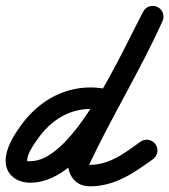

<svg xmlns="http://www.w3.org/2000/svg" viewBox="-49 -602 591 670"><path d="M338.6 -287.2C338.6 -287.2 338.6 -287.2 338.6 -287.2C314.5 -293.6 292 -296.9 266.9 -296.9C165 -296.9 79.1 -242.6 21.3 -160.6C-2.4 -126.9 -29.3 -84 -29.3 -41.2C-29.3 8.9 10.5 35.6 57 35.6C263.7 35.6 427.3 -358.9 517 -526.3C526.8 -544.5 520 -567.3 501.7 -577C483.5 -586.8 460.7 -580 451 -561.7C451 -561.7 451 -561.7 451 -561.7C377.9 -425.5 210.2 -39.4 57 -39.4C41 -39.4 45.7 -40.5 45.7 -41.2C45.7 -65.9 69.3 -98.4 82.7 -117.4C126.3 -179.4 189.5 -221.9 266.9 -221.9C285.6 -221.9 301.6 -219.5 319.4 -214.8C339.4 -209.4 359.9 -221.4 365.2 -241.4C370.6 -261.4 358.6 -281.9 338.6 -287.2ZM449.8 -559.4C449.8 -559.4 449.8 -559.4 449.8 -559.4C372 -386.8 271.6 -224.5 191.2 -52.9C190.9 -52.4 190 -48.7 189.2 -45C188.4 -41.3 187.6 -37.6 187.6 -37C187.6 10 214.1 48.2 264.6 48.2C352.1 48.2 417.5 1.9 484.9 -46.6C501.7 -58.7 505.5 -82.1 493.4 -98.9C481.3 -115.7 457.9 -119.5 441.1 -107.4C441.1 -107.4 441.1 -107.4 441.1 -107.4C387.7 -69 334.2 -26.8 264.6 -26.8C262.1 -26.8 262.6 -21 262.6 -37C262.6 -37.6 261.6 -33.3 260.7 -29.1C259.7 -24.8 258.8 -20.5 259.1 -21.1C339.6 -193 440.2 -355.7 518.2 -528.6C526.7 -547.5 518.3 -569.7 499.4 -578.2C480.5 -586.7 458.3 -578.3 449.8 -559.4Z"/></svg>

Font: FRB American Cursive Extrabold
Style: Bold Italic
Weight: 800
Italic angle: -25°
Version: Version 2.0;Modular Font Editor K font №1